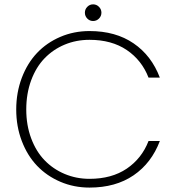

<svg xmlns="http://www.w3.org/2000/svg" viewBox="-20 -851 810 878"><path d="M54.2 -350.1Q54.2 -427.7 79.6 -494.9Q105 -562 149.4 -608.9Q193.8 -655.8 255.9 -682.4Q317.9 -709 389.2 -709Q508.8 -709 590.8 -652.8Q672.9 -596.7 710.9 -496.1H659.2Q628.4 -575.7 559.6 -622.3Q490.7 -668.9 389.2 -668.9Q328.6 -668.9 275.9 -647Q223.1 -625 184.1 -584.7Q145 -544.4 122.6 -483.9Q100.1 -423.3 100.1 -350.1Q100.1 -278.3 122.6 -218.3Q145 -158.2 184.1 -117.9Q223.1 -77.6 276.1 -55.4Q329.1 -33.2 389.2 -33.2Q490.7 -33.2 559.6 -79.8Q628.4 -126.5 659.2 -206.1H710.9Q672.9 -105.5 590.8 -49.3Q508.8 6.8 389.2 6.8Q317.9 6.8 255.9 -19.8Q193.8 -46.4 149.4 -93Q105 -139.6 79.6 -206.3Q54.2 -272.9 54.2 -350.1ZM432.6 -766.1Q421.4 -754.9 405.8 -754.9Q390.1 -754.9 379.2 -766.1Q368.2 -777.3 368.2 -793Q368.2 -808.6 379.2 -819.8Q390.1 -831.1 405.8 -831.1Q421.4 -831.1 432.6 -819.8Q443.8 -808.6 443.8 -793Q443.8 -777.3 432.6 -766.1Z"/></svg>

Font: SVN-Poppins ExtraLight
Style: Regular
Weight: 200
Designer: Ninad Kale (Devanagari), Jonny Pinhorn (Latin)
Foundry: Indian Type Foundry
Version: Version 3.002 2017